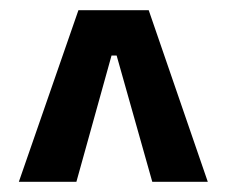

<svg xmlns="http://www.w3.org/2000/svg" viewBox="-20 -676 445 377"><path d="M17 -319 134 -656H272L388 -319H279L209 -567H199L130 -319Z"/></svg>

Font: Bricolage Grotesque Condensed Medium
Style: Regular
Weight: 500
Width: 3
Designer: Mathieu Triay
Foundry: Atelier Triay
Version: Version 1.000;gftools[0.9.30]